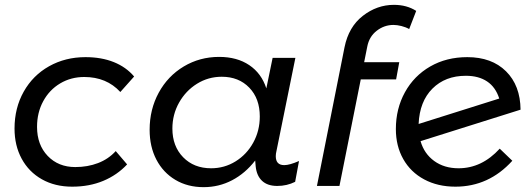

<svg xmlns="http://www.w3.org/2000/svg" viewBox="-20 -768 2199 793"><path d="M40 -237Q40 -322 78 -389.5Q116 -457 183 -494.5Q250 -532 333 -532Q399 -532 450 -511.5Q501 -491 534 -452L477 -388Q420 -450 328 -450Q273 -450 228.5 -423.5Q184 -397 158.5 -350Q133 -303 133 -244Q133 -170 177 -124Q221 -78 291 -78Q342 -78 385 -94.5Q428 -111 458 -144L505 -89Q464 -45 406.5 -21Q349 3 278 3Q207 3 153 -27.5Q99 -58 69.5 -112.5Q40 -167 40 -237Z M598 -232Q598 -316 635.5 -385Q673 -454 739 -493.5Q805 -533 885 -533Q959 -533 1009.5 -499Q1060 -465 1080 -403L1106 -529H1200L1122 -145Q1119 -133 1119 -123Q1119 -86 1154 -86Q1176 -86 1215 -103L1199 -17Q1165 0 1125 0Q1085 0 1062.5 -21Q1040 -42 1036 -81L1034 -105Q993 -52 938.5 -23.5Q884 5 821 5Q755 5 704.5 -25Q654 -55 626 -108.5Q598 -162 598 -232ZM1053 -287Q1053 -361 1009.5 -406Q966 -451 896 -451Q840 -451 793.5 -422Q747 -393 719.5 -344Q692 -295 692 -237Q692 -164 736.5 -118.5Q781 -73 852 -73Q907 -73 953 -101.5Q999 -130 1026 -179Q1053 -228 1053 -287Z M1497 -576 1484 -511H1629L1616 -440H1470L1382 0H1289L1403 -573Q1420 -657 1478.5 -702.5Q1537 -748 1607 -748Q1660 -748 1699 -723L1670 -648Q1656 -656 1638 -660.5Q1620 -665 1605 -665Q1567 -665 1536 -641Q1505 -617 1497 -576Z M2044 -154 2096 -104Q1999 3 1861 3Q1788 3 1732 -27Q1676 -57 1645.5 -111Q1615 -165 1615 -235Q1615 -319 1652.5 -387Q1690 -455 1757 -493.5Q1824 -532 1910 -532Q2011 -532 2070 -473.5Q2129 -415 2130 -315L1717 -185Q1732 -133 1773.5 -103Q1815 -73 1874 -73Q1970 -73 2044 -154ZM1709 -256 2042 -361Q2027 -408 1992 -431.5Q1957 -455 1904 -455Q1819 -455 1766 -402Q1713 -349 1709 -256Z"/></svg>

Font: TypoPRO Montserrat Alternates
Style: Italic
Weight: 400
Italic angle: -11.3°
Designer: Julieta Ulanovsky
Foundry: Julieta Ulanovsky
Version: Version 6.001